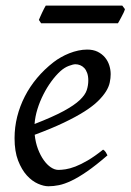

<svg xmlns="http://www.w3.org/2000/svg" viewBox="-20 -630 456 670"><path d="M190.9 -381.8Q174.8 -367.2 159.4 -346.2Q144 -325.2 131.6 -300.8Q119.1 -276.4 110.8 -249.8Q102.5 -223.1 100.6 -197.3Q164.6 -222.2 201.9 -242.4Q239.3 -262.7 258.3 -280.8Q277.3 -298.8 282.7 -315.4Q288.1 -332 288.1 -349.1Q288.1 -364.3 284.2 -375.2Q280.3 -386.2 273.9 -392.8Q267.6 -399.4 259.5 -402.6Q251.5 -405.8 243.2 -405.8Q235.4 -405.8 220.2 -400.1Q205.1 -394.5 190.9 -381.8ZM366.2 -371.1Q366.2 -357.4 363 -342.3Q359.9 -327.1 349.9 -311Q339.8 -294.9 322 -277.3Q304.2 -259.8 274.7 -241Q245.1 -222.2 202.6 -201.9Q160.2 -181.6 101.1 -159.7Q104 -132.3 112.5 -109.9Q121.1 -87.4 132.6 -71.3Q144 -55.2 157.5 -46.1Q170.9 -37.1 184.1 -37.1Q194.3 -37.1 209 -39.3Q223.6 -41.5 242.9 -48.8Q262.2 -56.2 286.4 -70.3Q310.5 -84.5 339.8 -107.9Q345.2 -105 349.4 -98.4Q353.5 -91.8 355 -87.9Q314.9 -53.2 284.2 -32Q253.4 -10.7 229.2 0.7Q205.1 12.2 185.8 16.1Q166.5 20 148.9 20Q132.8 20 112.3 11Q91.8 2 73.7 -17.8Q55.7 -37.6 43.2 -69.6Q30.8 -101.6 30.8 -147.9Q30.8 -186 40 -222.9Q49.3 -259.8 66.7 -293.7Q84 -327.6 109.4 -357.9Q134.8 -388.2 167 -413.1Q178.2 -421.9 192.4 -429.9Q206.5 -438 221.9 -444.1Q237.3 -450.2 253.2 -453.6Q269 -457 284.2 -457Q305.2 -457 320.6 -449.5Q335.9 -441.9 346.2 -429.7Q356.4 -417.5 361.3 -402.1Q366.2 -386.7 366.2 -371.1ZM416 -598.1Q414.6 -592.8 411.4 -585.9Q408.2 -579.1 404.5 -572.3Q400.9 -565.4 397.5 -559.1Q394 -552.7 391.6 -548.8H123.5L115.7 -560.5Q117.7 -565.4 120.6 -572Q123.5 -578.6 126.7 -585.4Q129.9 -592.3 133.3 -598.9Q136.7 -605.5 139.6 -610.4H406.7L416 -598.1Z"/></svg>

Font: GentiumAlt
Style: Italic
Weight: 400
Italic angle: -7°
Designer: J. Victor Gaultney
Version: Version 1.02; 2005; OFL release